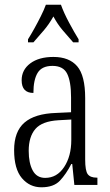

<svg xmlns="http://www.w3.org/2000/svg" viewBox="-20 -786 469 816"><path d="M156 10Q106 10 73 -29Q40 -68 40 -148Q40 -227 84 -265Q128 -303 218 -306L282 -309V-372Q282 -439 265.5 -472.5Q249 -506 203 -506Q158 -506 140 -476.5Q122 -447 122 -391Q72 -391 72 -445Q72 -489 108.5 -516.5Q145 -544 207 -544Q274 -544 308 -504.5Q342 -465 342 -369V-108Q342 -60 353 -45.5Q364 -31 391 -31H394V0H296L287 -89H283Q261 -46 234.5 -18Q208 10 156 10ZM172 -30Q222 -30 252.5 -76Q283 -122 283 -191V-278L229 -275Q159 -271 130.5 -238Q102 -205 102 -145Q102 -93 119 -61.5Q136 -30 172 -30ZM99 -619Q111 -638 125.5 -664Q140 -690 153.5 -717Q167 -744 175 -766H239Q251 -732 273.5 -690Q296 -648 314 -619V-606H291Q267 -633 245.5 -658.5Q224 -684 207 -716Q189 -684 167.5 -658.5Q146 -633 122 -606H99Z"/></svg>

Font: Noto Serif ExtraCondensed Light
Style: Regular
Weight: 300
Width: 2
Designer: Monotype Design Team
Foundry: Monotype Imaging Inc.
Version: Version 2.014; ttfautohint (v1.8.4.7-5d5b)